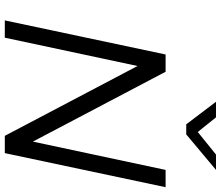

<svg xmlns="http://www.w3.org/2000/svg" viewBox="-80 -840 920 800"><g transform="rotate(90 380.0 -440.0)"><path d="M207 -670 65 0H137L255 -553L546 0H618L760 -670H688L570 -117L279 -670ZM404 -880 498 -756H540L688 -880H624L530 -804L469 -880Z"/></g></svg>

Font: LT Wave Text Light Italic
Style: Regular
Weight: 300
Designer: Daniel Lyons
Version: Version 2.5 (Glyphs App)